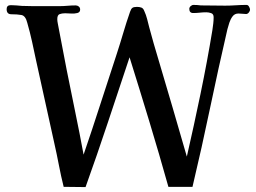

<svg xmlns="http://www.w3.org/2000/svg" viewBox="-20 -757 1040 781"><path d="M997 -718Q997 -712 992 -706Q987 -700 981 -700Q974 -700 966 -701Q958 -702 950 -702Q935 -702 926.5 -691Q918 -680 913 -665Q908 -650 905 -638Q868 -478 834.5 -317.5Q801 -157 763 3H665Q628 -129 588 -261Q548 -393 507 -524Q463 -392 419 -259.5Q375 -127 328 4L239 3Q228 -41 219.5 -85.5Q211 -130 201 -174L127 -510Q119 -548 110.5 -587Q102 -626 91 -664Q84 -693 67 -696Q50 -699 26 -699Q7 -699 7 -720Q7 -736 24 -736Q35 -736 46.5 -735Q58 -734 69 -733Q92 -732 114.5 -732Q137 -732 160 -732H221Q238 -732 254.5 -733.5Q271 -735 288 -735Q295 -735 300.5 -730.5Q306 -726 306 -718Q306 -707 294.5 -704Q283 -701 268.5 -702Q254 -703 245 -703Q232 -703 222.5 -699.5Q213 -696 213 -679Q213 -675 213.5 -671Q214 -667 215 -662Q224 -615 233 -568Q242 -521 251 -474Q268 -388 286 -301.5Q304 -215 320 -128Q355 -230 388 -332.5Q421 -435 455 -538Q469 -581 481.5 -623.5Q494 -666 509 -709Q513 -721 518.5 -725Q524 -729 537 -729Q548 -729 555.5 -726Q563 -723 567 -712Q574 -697 578.5 -679.5Q583 -662 587 -646Q596 -612 605.5 -579Q615 -546 625 -513Q654 -415 683 -316.5Q712 -218 740 -120Q768 -242 795.5 -374.5Q823 -507 844 -635Q846 -649 847.5 -661.5Q849 -674 849 -687Q849 -700 839 -703.5Q829 -707 819 -707Q806 -707 792.5 -705.5Q779 -704 766 -704Q750 -704 750 -721Q750 -727 755.5 -732Q761 -737 767 -737Q775 -737 782.5 -736.5Q790 -736 797 -735Q822 -735 846.5 -734.5Q871 -734 896 -734Q917 -734 939 -735.5Q961 -737 983 -737Q989 -737 993 -730Q997 -723 997 -718Z"/></svg>

Font: Kaisei Tokumin Medium
Style: Regular
Weight: 500
Designer: Font-Kai, 金井和夫
Foundry: KAZUO KANAI
Version: Version 5.003